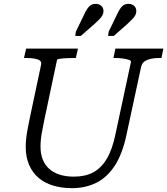

<svg xmlns="http://www.w3.org/2000/svg" viewBox="-20 -963 871 1000"><path d="M212 -344Q205 -308 200 -283Q195 -258 193 -238Q191 -218 191 -199Q191 -161 203 -131.5Q215 -102 237.5 -82.5Q260 -63 292 -53Q324 -43 365 -43Q424 -43 466 -65.5Q508 -88 537 -137.5Q566 -187 582 -267L662 -640Q664 -647 651 -651.5Q638 -656 618 -658.5Q598 -661 580 -661H571L581 -710H831L821 -661H810Q773 -661 747 -651Q721 -641 715 -615L639 -262Q618 -162 578 -100.5Q538 -39 481.5 -11Q425 17 355 17Q301 17 256.5 3.5Q212 -10 180.5 -37Q149 -64 131.5 -104.5Q114 -145 114 -198Q114 -217 116 -238Q118 -259 123 -286.5Q128 -314 136 -352L194 -626Q197 -641 187 -648Q177 -655 159 -658Q141 -661 116 -661H105L116 -710H386L375 -661H366Q347 -661 326.5 -660Q306 -659 292 -657Q278 -655 277 -651ZM420 -891Q432 -917 445 -930Q458 -943 478 -943Q496 -943 507.5 -932.5Q519 -922 519 -905Q519 -894 513.5 -883.5Q508 -873 497.5 -862.5Q487 -852 472 -838L401 -776H372L375 -798ZM591 -891Q603 -917 616 -930Q629 -943 649 -943Q667 -943 678.5 -932.5Q690 -922 690 -905Q690 -894 684.5 -883.5Q679 -873 668.5 -862.5Q658 -852 643 -838L573 -776H543L546 -798Z"/></svg>

Font: Roboto Serif 20pt Light
Style: Italic
Weight: 300
Italic angle: -10°
Version: Version 1.007